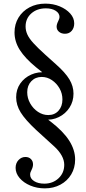

<svg xmlns="http://www.w3.org/2000/svg" viewBox="-20 -744 474 1058"><path d="M227 294Q184 294 147 278.5Q110 263 88 237Q66 211 66 181Q66 155 82 138Q98 121 120 121Q139 121 150.5 132.5Q162 144 162 162Q162 176 154 192Q150 199 148 205.5Q146 212 146 218Q146 240 168 254Q190 268 224 268Q271 268 302.5 238.5Q334 209 334 164Q334 139 320 113.5Q306 88 280 64L179 -28Q119 -84 94 -124.5Q69 -165 69 -208Q69 -251 91.5 -283.5Q114 -316 152 -333Q190 -350 236 -345L238 -326L179 -373Q118 -423 89 -469Q60 -515 60 -565Q60 -611 82 -647Q104 -683 142.5 -703.5Q181 -724 230 -724Q273 -724 309 -709Q345 -694 367 -669.5Q389 -645 389 -615Q389 -590 375 -574Q361 -558 338 -558Q318 -558 305 -569Q292 -580 292 -597Q292 -603 294 -610.5Q296 -618 301 -628Q308 -642 308 -650Q308 -671 287 -684.5Q266 -698 233 -698Q184 -698 152.5 -670Q121 -642 121 -598Q121 -576 130.5 -554.5Q140 -533 163.5 -507Q187 -481 229 -443L288 -390Q340 -344 362.5 -306.5Q385 -269 385 -228Q385 -185 363 -151Q341 -117 304.5 -99Q268 -81 225 -85L220 -104L259 -74Q328 -21 361 30.5Q394 82 394 135Q394 181 372.5 217Q351 253 313 273.5Q275 294 227 294ZM246 -110Q281 -110 302.5 -134Q324 -158 324 -196Q324 -229 308 -257Q292 -285 266 -302.5Q240 -320 210 -320Q175 -320 152.5 -296.5Q130 -273 130 -236Q130 -203 146.5 -174Q163 -145 189.5 -127.5Q216 -110 246 -110Z"/></svg>

Font: Baskervville SC
Style: Regular
Weight: 400
Designer: Alexis Faudot, Rémi Forte, Morgane Pierson, Rafael Ribas, Tanguy Vanlaeys, Rosalie Wagner, Thomas Huot-Marchand
Foundry: ANRT
Version: Version 1.100